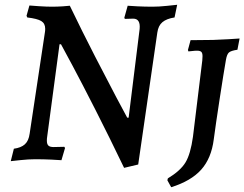

<svg xmlns="http://www.w3.org/2000/svg" viewBox="-20 -666 1022 803"><path d="M564 -545Q568 -588 537 -588L502 -587L500 -592L514 -642Q525 -641 555.5 -639.5Q586 -638 618 -638Q645 -638 678 -641.5Q711 -645 721 -646L710 -593Q677 -588 659.5 -573.5Q642 -559 638 -530L558 22L499 36Q438 -91 379.5 -206Q321 -321 283 -392Q245 -463 235 -481H229L177 -92Q176 -87 176 -78Q176 -63 182.5 -57Q189 -51 204 -51L249 -52L252 -47L237 4Q226 3 194 1.5Q162 0 127 0Q99 0 67 3.5Q35 7 25 8L38 -44Q68 -48 84 -62.5Q100 -77 104 -107L168 -532Q169 -537 169 -546Q169 -568 152.5 -578Q136 -588 94 -593L91 -600L103 -643Q113 -642 144 -640Q175 -638 197 -638Q220 -638 242.5 -639.5Q265 -641 272 -642Q324 -534 377.5 -430Q431 -326 466.5 -259Q502 -192 512 -174H518ZM827 -431Q827 -444 822 -449Q817 -454 804 -454Q794 -454 783 -452.5Q772 -451 768 -451L766 -457L777 -498L871 -499Q901 -500 936 -502Q971 -504 982 -505L973 -458Q946 -454 937.5 -446.5Q929 -439 925 -416Q916 -365 899 -254.5Q882 -144 874 -83Q864 -4 821.5 43.5Q779 91 696 117L680 88L682 80Q735 48 756 13Q777 -22 787 -94L826 -413Q827 -420 827 -431Z"/></svg>

Font: Alegreya SC Medium
Style: Italic
Weight: 500
Italic angle: -7°
Designer: Juan Pablo del Peral
Foundry: Huerta Tipografica
Version: Version 2.007; ttfautohint (v1.6)